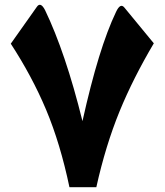

<svg xmlns="http://www.w3.org/2000/svg" viewBox="-20 -778 685 799"><path d="M497.6 -746.6C486.3 -760.3 475.1 -754.4 462.9 -728.5C414.6 -627.9 368.2 -476.6 323.2 -273.9C275.9 -465.3 223.6 -619.1 167.5 -735.8C155.3 -759.8 143.6 -764.6 133.3 -749.5L24.9 -596.2C83 -506.8 132.3 -415.5 171.9 -321.3C211.4 -227.1 243.7 -119.6 269 1H380.9C406.7 -115.2 439 -220.2 477.5 -314.5C516.1 -408.7 564 -502.9 620.1 -597.7Z"/></svg>

Font: Sahel Black
Style: Bold
Weight: 900
Foundry: Saber Rastikerdar (saber.rastikerdar@gmail.com)
Version: Version 3.4.0